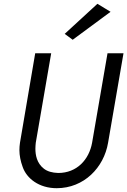

<svg xmlns="http://www.w3.org/2000/svg" viewBox="-20 -980 669 1009"><path d="M561 -918 492 -960 320 -802 362 -771ZM165 -700 85 -230C83 -217 82 -203 82 -191C82 -163 88 -133 99 -103C120 -42 185 9 278 9C421 9 526 -99 548 -230L629 -700H545L464 -230C448 -141 384 -71 286 -71C254 -72 229 -79 210 -94C173 -123 166 -166 166 -199C166 -209 167 -220 168 -230L249 -700Z"/></svg>

Font: Jost
Style: Italic
Weight: 400
Italic angle: -5°
Version: Version 3.710